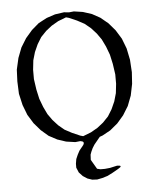

<svg xmlns="http://www.w3.org/2000/svg" viewBox="-48 -541 597 718"><g transform="rotate(-5 250.0 -182.0)"><path d="M270.5 59.6 291 94.7 303.7 97.7H320.3L339.8 95.7L366.2 89.8Q391.6 89.8 369.1 102.5L346.7 115.2L327.1 125L307.6 130.9L288.1 134.8L269.5 133.8L252 127.9L235.4 117.2L221.7 102.5L213.9 84V69.3L216.8 51.8L223.6 36.1L231.4 21.5L247.1 2Q255.9 -11.7 237.3 -13.7L218.8 -11.7L184.6 -16.6L152.3 -27.3L121.1 -43.9L93.8 -67.4L69.3 -95.7L48.8 -128.9L34.2 -167L24.4 -210L22.5 -256.8L24.4 -300.8L34.2 -343.8L48.8 -381.8L69.3 -415L93.8 -443.4L121.1 -466.8L152.3 -483.4L184.6 -494.1L218.8 -499L237.3 -497.1L255.9 -499L289.1 -494.1L322.3 -483.4L352.5 -466.8L380.9 -443.4L405.3 -415L425.8 -381.8L440.4 -343.8L449.2 -300.8L452.1 -253.9L449.2 -210L440.4 -167L425.8 -128.9L405.3 -95.7L380.9 -67.4L352.5 -43.9L322.3 -27.3L311.5 -23.4L289.1 3.9L281.2 16.6L275.4 29.3L271.5 40ZM224.6 -479.5 194.3 -467.8 168.9 -453.1 146.5 -435.5 126 -414.1 110.4 -388.7 97.7 -360.4 88.9 -330.1 85 -294.9V-259.8L90.8 -219.7L98.6 -184.6L110.4 -153.3L124 -125L140.6 -101.6L160.2 -80.1L182.6 -61.5L210 -46.9L239.3 -34.2L250 -31.2L280.3 -43L305.7 -57.6L328.1 -75.2L348.6 -96.7L364.3 -122.1L377 -150.4L385.7 -180.7L389.6 -215.8V-251L383.8 -291L376 -326.2L364.3 -357.4L350.6 -385.7L334 -409.2L314.5 -430.7L292 -449.2L264.6 -463.9L235.4 -476.6Z"/></g></svg>

Font: B2 Hana
Style: Regular
Weight: 500
Version: 2020-08-05; (max)